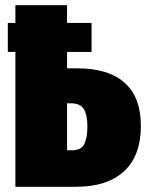

<svg xmlns="http://www.w3.org/2000/svg" viewBox="-20 -716 565 736"><path d="M520 -234Q520 -119 455.5 -59.5Q391 0 272 0H39V-517H10V-628H39V-696H237V-628H331V-517H237V-454H277Q396 -454 458 -398.5Q520 -343 520 -234ZM315 -232Q315 -275 301.5 -297.5Q288 -320 252 -320H237V-140H258Q290 -140 302.5 -163Q315 -186 315 -232Z"/></svg>

Font: Fira Sans Extra Condensed Black
Style: Regular
Weight: 900
Width: 1
Designer: Carrois Corporate & Edenspiekermann AG
Foundry: Carrois Corporate GbR & Edenspiekermann AG
Version: Version 4.203